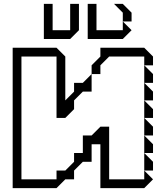

<svg xmlns="http://www.w3.org/2000/svg" viewBox="-20 -965 850 985"><path d="M450 -585V-630L495 -675V-720H720L765 -675V-630H720V-675H540L495 -630V-585ZM720 -540V-630L765 -585V-540ZM720 -450V-540L765 -495V-450ZM720 -360V-450L765 -405V-360ZM720 -270V-360L765 -315V-270ZM720 -180V-270L765 -225V-180ZM45 0V-720H270L315 -675V-450L360 -495V-540H405L450 -585V-495H405L360 -450V-405L315 -360H270V-675H90V-45H270V-90H315L360 -135V-180H405V-270H450L495 -315H540V-45H720V-90L765 -45L720 0H495V-225H450V-135H405L360 -90V-45H315L270 0ZM720 -90V-180L765 -135V-90ZM610 -855V-900L565 -945H610L655 -900V-855ZM205 -765V-945H250V-810H340V-945H385V-810L340 -765ZM430 -765V-945H475V-810H610V-855L655 -810L610 -765Z"/></svg>

Font: Rubik Iso
Style: Regular
Weight: 400
Designer: Hubert and Fischer, NaN
Foundry: Hubert and Fischer, NaN
Version: Version 2.200